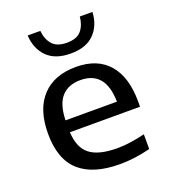

<svg xmlns="http://www.w3.org/2000/svg" viewBox="-145 -900 891 1014"><g transform="rotate(-20 300.0 -393.0)"><path d="M356 10Q205.5 10 128.8 -58.2Q52 -126.5 52 -271Q52 -407 119.8 -479.8Q187.5 -552.5 310.5 -552.5Q430.5 -552.5 494 -479Q557.5 -405.5 557.5 -268V-239H163.5Q167.5 -151 217 -112.5Q266.5 -74 371.5 -74Q407.5 -74 447 -79.8Q486.5 -85.5 526.5 -95.5V-12.5Q480.5 -1 438.5 4.5Q396.5 10 356 10ZM309 -479Q240 -479 202.8 -437.2Q165.5 -395.5 163 -306H452Q450 -395 413.8 -437Q377.5 -479 309 -479ZM311 -628Q224 -628 178.2 -674.2Q132.5 -720.5 128.5 -795.5H199.5Q204 -747.5 229.8 -718Q255.5 -688.5 311 -688.5Q367 -688.5 392 -718Q417 -747.5 421.5 -795.5H492.5Q488.5 -720 443 -674Q397.5 -628 311 -628Z"/></g></svg>

Font: Encode Sans Exp Md
Style: Regular
Weight: 500
Width: 7
Designer: Multiple Designers
Foundry: Impallari Type
Version: Version 3.002; ttfautohint (v1.8.3) -l 8 -r 50 -G 200 -x 14 